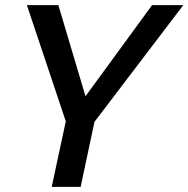

<svg xmlns="http://www.w3.org/2000/svg" viewBox="-20 -730 736 750"><path d="M237 -256 182 0H295L349 -254L696 -710H574L314 -354L208 -710H85Z"/></svg>

Font: FIGSv2-sans-serif SmBold Italic
Style: Regular
Weight: 600
Italic angle: -12°
Designer: Matt McInerney, Pablo Impallari, Rodrigo Fuenzalida
Foundry: Matt McInerney, Pablo Impallari, Rodrigo Fuenzalida
Version: Version 4.020;hotconv 1.0.109;makeotfexe 2.5.65596